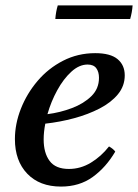

<svg xmlns="http://www.w3.org/2000/svg" viewBox="-20 -676 509 708"><path d="M440 -398Q440 -359 415 -328.5Q390 -298 347.5 -276Q305 -254 253 -240Q201 -226 147 -220Q141 -189 141 -162Q141 -112 163 -82.5Q185 -53 234 -53Q277 -53 315 -76Q353 -99 382 -136Q398 -127 405 -117Q371 -59 322 -23.5Q273 12 205 12Q126 12 80.5 -35.5Q35 -83 35 -163Q35 -219 57 -275Q79 -331 118.5 -377.5Q158 -424 212.5 -452Q267 -480 331 -480Q387 -480 413.5 -458Q440 -436 440 -398ZM155 -255Q202 -261 245.5 -277.5Q289 -294 317 -321.5Q345 -349 345 -389Q345 -411 335 -424.5Q325 -438 303 -438Q272 -438 243 -411.5Q214 -385 191 -343Q168 -301 155 -255ZM193 -656H469Q467 -630 460 -606H184Q186 -633 193 -656Z"/></svg>

Font: Tiro Telugu
Style: Italic
Weight: 400
Italic angle: -11°
Designer: Telugu: John Hudson & Fiona Ross, assisted by Kaja Sojewska. Latin: John Hudson with Paul Hanslow, assisted by Kaja Soje
Foundry: Tiro Typeworks Ltd.
Version: Version 1.52